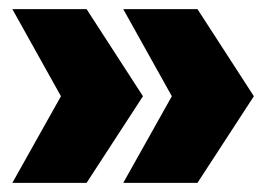

<svg xmlns="http://www.w3.org/2000/svg" viewBox="-20 -479 574 419"><path d="M169 -80H7L113 -269L7 -459H169L292 -269ZM411 -80H249L355 -269L249 -459H411L534 -269Z"/></svg>

Font: Gontserrat ExtraBold
Style: Regular
Weight: 800
Designer: Julieta Ulanovsky
Foundry: Julieta Ulanovsky
Version: Version 6.001